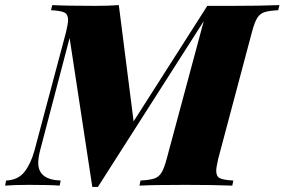

<svg xmlns="http://www.w3.org/2000/svg" viewBox="-67 -728 1116 753"><path d="M844 -705Q954 -705 1029 -708L1024 -688Q987 -686 969.5 -680Q952 -674 941.5 -657Q931 -640 921 -602L789 -106Q781 -72 781 -58Q781 -36 795.5 -29Q810 -22 848 -20L844 0Q771 -3 660 -3Q537 -3 480 0L484 -20Q521 -22 538.5 -28Q556 -34 566.5 -51Q577 -68 587 -106L732 -645L317 5H295L206 -579L90 -137Q83 -109 83 -89Q83 -23 171 -20L167 0Q131 -3 48 -3Q-14 -3 -47 0L-43 -20Q4 -22 29 -54Q54 -86 68 -137L192 -602Q200 -636 200 -650Q200 -672 185.5 -679Q171 -686 133 -688L138 -708Q194 -705 307 -705Q360 -705 399 -708L457 -252L746 -705Z"/></svg>

Font: Playfair Display SC Black
Style: Italic
Weight: 900
Italic angle: -14°
Designer: Claus Eggers Sørensen
Foundry: Claus Eggers Sørensen
Version: Version 1.200; ttfautohint (v1.6)